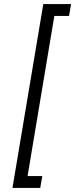

<svg xmlns="http://www.w3.org/2000/svg" viewBox="-20 -820 368 940"><path d="M41 100 192 -800H328L318 -742H246L115 42H187L177 100Z"/></svg>

Font: Figtree Light Light
Style: Italic
Weight: 300
Italic angle: -9.5°
Version: Version 2.000